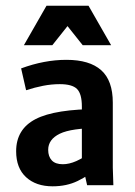

<svg xmlns="http://www.w3.org/2000/svg" viewBox="-20 -655 478 679"><path d="M191.4 -357.4Q162.1 -357.4 132.3 -351.6Q102.5 -345.7 72.3 -335.9L54.7 -413.1Q136.7 -443.4 214.8 -443.4Q296.9 -443.4 337.9 -406.7Q378.9 -370.1 378.9 -292V-62.5L380.9 0H288.1L269.5 -83V-278.3Q269.5 -323.2 252.4 -340.3Q235.4 -357.4 191.4 -357.4ZM150.4 -125Q150.4 -101.6 163.1 -87.9Q175.8 -74.2 202.1 -74.2Q224.6 -74.2 250 -85.4Q275.4 -96.7 314.5 -124L318.4 -127L344.7 -73.2Q343.8 -72.3 341.8 -71.3Q293.9 -34.2 254.9 -15.1Q215.8 3.9 166 3.9Q107.4 3.9 72.3 -28.3Q37.1 -60.5 37.1 -120.1Q37.1 -198.2 106 -233.9Q174.8 -269.5 331.1 -269.5V-202.1Q232.4 -202.1 191.4 -182.1Q150.4 -162.1 150.4 -125ZM144.5 -634.8H293L373 -495.1H272.5L185.5 -604.5H252L165 -495.1H64.5Z"/></svg>

Font: Sudo Var
Style: Regular
Weight: 400
Monospace: yes
Designer: Jens Kutilek
Foundry: Jens Kutilek
Version: Version 0.065;FEAKit 1.0